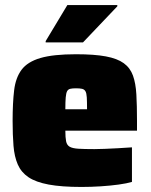

<svg xmlns="http://www.w3.org/2000/svg" viewBox="-20 -733 598 761"><path d="M303 8Q224 8 173 -1.5Q122 -11 93 -30.5Q64 -50 50.5 -81Q37 -112 33.5 -155Q30 -198 30 -254Q30 -325 36 -375Q42 -425 65.5 -456.5Q89 -488 140 -503Q191 -518 281 -518Q354 -518 399.5 -509.5Q445 -501 470.5 -482.5Q496 -464 507 -433.5Q518 -403 520.5 -358.5Q523 -314 523 -254V-215H239Q239 -188 242 -173Q245 -158 256 -151.5Q267 -145 290.5 -143.5Q314 -142 354 -142Q371 -142 395 -143Q419 -144 447.5 -145.5Q476 -147 503 -149V-12Q483 -6 450.5 -1.5Q418 3 379.5 5.5Q341 8 303 8ZM325 -284V-300Q325 -330 324 -347Q323 -364 318.5 -371.5Q314 -379 305 -381Q296 -383 281 -383Q267 -383 258.5 -381Q250 -379 246 -371.5Q242 -364 240.5 -347Q239 -330 239 -300H341ZM161 -565V-570L247 -713H445V-708L309 -565Z"/></svg>

Font: Saira Thin Black
Style: Regular
Weight: 900
Version: Version 1.101